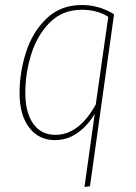

<svg xmlns="http://www.w3.org/2000/svg" viewBox="-20 -549 544 766"><path d="M358 -95Q328 -45 287.5 -17.5Q247 10 200 10Q134 10 96 -40.5Q58 -91 58 -178Q58 -260 84 -341Q110 -422 166 -475.5Q222 -529 306 -529Q376 -529 435 -492L339 194L317 197ZM362 -132 412 -482Q368 -510 306 -510Q229 -510 178.5 -459Q128 -408 104.5 -332Q81 -256 81 -179Q81 -100 112.5 -55.5Q144 -11 201 -11Q295 -11 362 -132Z"/></svg>

Font: Fira Sans Condensed Thin
Style: Italic
Weight: 250
Width: 3
Italic angle: -8°
Designer: Carrois Corporate & Edenspiekermann AG
Foundry: Carrois Corporate GbR & Edenspiekermann AG
Version: Version 4.203